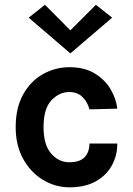

<svg xmlns="http://www.w3.org/2000/svg" viewBox="-20 -786 570 820"><path d="M277 14Q216 14 163.5 -17.8Q111 -49.5 79 -107.2Q47 -165 47 -243Q47 -325.5 79 -382.8Q111 -440 163.5 -469.5Q216 -499 277 -499Q340 -499 383.8 -472.8Q427.5 -446.5 451.8 -405.8Q476 -365 481 -322L362 -319Q354 -350.5 332.2 -371.8Q310.5 -393 276 -393Q233 -393 199.5 -357.5Q166 -322 166 -243Q166 -168 198.2 -130.5Q230.5 -93 276 -93Q321 -93 341.5 -114.8Q362 -136.5 362 -173H481Q481 -121.5 457.5 -79Q434 -36.5 388.5 -11.2Q343 14 277 14ZM280.5 -558 102.5 -710.5 172 -765.5 280.5 -656.5 389.5 -765.5 459 -710.5Z"/></svg>

Font: Karla
Style: Bold
Weight: 700
Designer: Jonathan Pinhorn
Version: Version 2.004; ttfautohint (v1.8.4.7-5d5b);gftools[0.9.33]